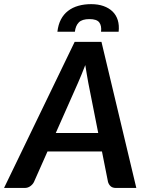

<svg xmlns="http://www.w3.org/2000/svg" viewBox="-60 -930 730 950"><path d="M426 -272 377 -519.5Q374 -536.5 370 -559Q366 -581.5 362 -608Q352 -581.5 342.5 -559Q333 -536.5 325.5 -519L216 -272ZM614.5 0H514Q497 0 487.8 -8.2Q478.5 -16.5 474.5 -29.5L444.5 -180.5H175L108 -29.5Q102.5 -18 90.2 -9Q78 0 62 0H-40L309.5 -723H442ZM391 -909.5Q425.5 -909.5 452.2 -900Q479 -890.5 497 -873Q515 -855.5 522.8 -830.2Q530.5 -805 527 -773H440Q443.5 -802.5 431.2 -819Q419 -835.5 382.5 -835.5Q346 -835.5 330 -819.2Q314 -803 310.5 -773H224Q228 -808 241.5 -833.8Q255 -859.5 276.8 -876.2Q298.5 -893 327.5 -901.2Q356.5 -909.5 391 -909.5Z"/></svg>

Font: Lato 2
Style: Bold Italic
Weight: 700
Italic angle: -7°
Designer: Lukasz Dziedzic with Adam Twardoch and Botio Nikoltchev
Foundry: tyPoland Lukasz Dziedzic
Version: Version 2.015; 2015-08-06; http://www.latofonts.com/